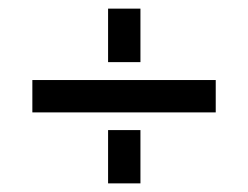

<svg xmlns="http://www.w3.org/2000/svg" viewBox="-20 -495 574 445"><path d="M230.5 -351V-475H305.5V-351ZM55 -234.5V-309.5H480V-234.5ZM230.5 -70V-193.5H305.5V-70Z"/></svg>

Font: Mohave
Style: Regular
Weight: 400
Designer: Gumpita Rahayu
Foundry: Tokotype
Version: Version 2.003; ttfautohint (v1.8.3)